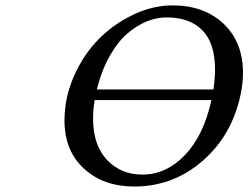

<svg xmlns="http://www.w3.org/2000/svg" viewBox="-20 -678 916 708"><path d="M867.2 -329.1Q835.4 -178.7 726.8 -84.5Q618.2 9.8 475.1 9.8Q361.3 9.8 289.6 -56.2Q217.8 -122.1 217.8 -233.9Q217.8 -317.9 252.7 -397.2Q287.6 -476.6 343.5 -533.2Q399.4 -589.8 471.7 -624Q543.9 -658.2 616.2 -658.2Q732.4 -658.2 804.2 -590.6Q876 -522.9 876 -409.2Q876 -371.1 867.2 -329.1ZM504.9 -34.2Q592.8 -34.2 661.9 -106.2Q731 -178.2 759.8 -309.1H329.1Q323.2 -273.4 323.2 -241.2Q323.2 -142.6 374.5 -88.4Q425.8 -34.2 504.9 -34.2ZM594.2 -613.8Q557.6 -613.8 521.2 -599.1Q484.9 -584.5 449.5 -554.2Q414.1 -523.9 384.3 -470.9Q354.5 -418 336.9 -348.1H767.1Q772.9 -388.7 772.9 -421.9Q772.9 -518.1 726.6 -565.9Q680.2 -613.8 594.2 -613.8Z"/></svg>

Font: Linear Smooth
Style: Italic
Weight: 400
Designer: Philipp H. Poll, Flanker
Foundry: Philipp H. Poll, reworked by Flanker
Version: Version 1.061 | FøM Fix